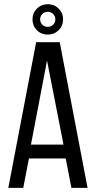

<svg xmlns="http://www.w3.org/2000/svg" viewBox="-20 -903 462 923"><path d="M210 -882.8Q240.7 -882.8 262 -861.8Q283.2 -840.8 283.2 -810.1Q283.2 -778.8 262 -757.8Q240.7 -736.8 210 -736.8Q178.2 -736.8 157.2 -757.8Q136.2 -778.8 136.2 -810.1Q136.2 -840.8 157.5 -861.8Q178.7 -882.8 210 -882.8ZM210 -846.2Q194.3 -846.2 183.6 -835.7Q172.9 -825.2 172.9 -810.1Q172.9 -794.4 183.6 -784.2Q194.3 -773.9 210 -773.9Q225.1 -773.9 235.6 -784.2Q246.1 -794.4 246.1 -810.1Q246.1 -825.2 235.6 -835.7Q225.1 -846.2 210 -846.2ZM295.9 -141.1H119.1L91.8 0H20L153.8 -700.2H267.1L400.9 0H323.2ZM206.1 -611.8 128.9 -208H285.2Z"/></svg>

Font: Bebas Neue Regular
Style: Regular
Weight: 400
Designer: Ryoichi Tsunekawa
Foundry: Ryoichi Tsunekawa
Version: Version 001.003